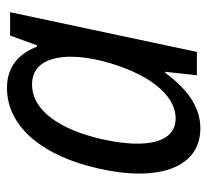

<svg xmlns="http://www.w3.org/2000/svg" viewBox="-42 -543 595 551"><g transform="rotate(-90 255.5 -267.5)"><path d="M163 10C228 10 280 -33 322 -91H325L315 0H382L496 -536H429L401 -459H397C378 -509 341 -545 279 -545C163 -545 82 -436 48 -285C8 -113 48 10 163 10ZM191 -61C125 -61 102 -138 131 -270C158 -391 213 -473 288 -473C365 -474 384 -385 356 -272C324 -147 263 -61 191 -61Z"/></g></svg>

Font: Noto Sans SemiCondensed
Style: Italic
Weight: 400
Width: 4
Italic angle: -12°
Designer: Monotype Design Team
Foundry: Monotype Imaging Inc.
Version: Version 2.013